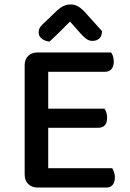

<svg xmlns="http://www.w3.org/2000/svg" viewBox="-20 -843 584 864"><path d="M149 1Q123 1 107 -15Q91 -31 91 -57V-550Q91 -576 107 -591.5Q123 -607 149 -607H480Q485 -601 488.5 -590Q492 -579 492 -566Q492 -544 481.5 -532Q471 -520 453 -520H197V-354H450Q455 -348 458.5 -337Q462 -326 462 -313Q462 -290 451.5 -279Q441 -268 423 -268H197V-86H485Q489 -80 493 -69Q497 -58 497 -45Q497 -22 486.5 -10.5Q476 1 458 1ZM295 -746Q276 -727 252.5 -703.5Q229 -680 203 -656Q182 -658 168 -669Q154 -680 154 -697Q154 -712 162 -722.5Q170 -733 186 -747L237 -796Q267 -823 296 -823Q315 -823 329 -815.5Q343 -808 358 -793L439 -703Q439 -682 427.5 -670.5Q416 -659 396 -659Q382 -659 370.5 -666.5Q359 -674 342 -693Z"/></svg>

Font: Baloo Paaji 2 Medium
Style: Regular
Weight: 500
Designer: Shuchita Grover, Noopur Datye and Ek Type
Foundry: Ek Type
Version: Version 1.640;hotconv 1.0.111;makeotfexe 2.5.65597; ttfautoh